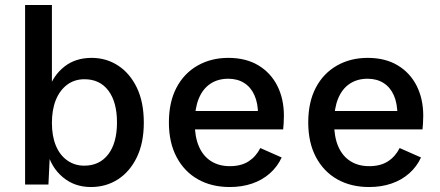

<svg xmlns="http://www.w3.org/2000/svg" viewBox="-20 -743 1773 773"><path d="M346 10Q280 10 233 -29.5Q186 -69 171 -131L182 -147L175 0H81V-723H189V-368L177 -385Q195 -440 239.5 -475Q284 -510 349 -510Q408 -510 455.5 -479Q503 -448 531 -390Q559 -332 559 -249Q559 -168 531 -110Q503 -52 455 -21Q407 10 346 10ZM319 -76Q381 -76 416 -122Q451 -168 451 -250Q451 -332 416.5 -378Q382 -424 320 -424Q280 -424 250.5 -402Q221 -380 205 -341Q189 -302 189 -248Q189 -195 205 -156.5Q221 -118 251 -97Q281 -76 319 -76Z M905 10Q832 10 777 -21Q722 -52 691 -110.5Q660 -169 660 -250Q660 -332 690.5 -390Q721 -448 775.5 -479Q830 -510 899 -510Q970 -510 1020 -480Q1070 -450 1096.5 -397.5Q1123 -345 1123 -277Q1123 -260 1122 -246Q1121 -232 1120 -222H730V-296H1072L1019 -280Q1019 -327 1004.5 -359.5Q990 -392 963 -409Q936 -426 899 -426Q857 -426 826.5 -405.5Q796 -385 780 -345.5Q764 -306 764 -249Q764 -192 781 -153Q798 -114 830 -94Q862 -74 905 -74Q951 -74 981 -93.5Q1011 -113 1028 -147L1114 -109Q1097 -72 1066.5 -45Q1036 -18 995 -4Q954 10 905 10Z M1466 10Q1393 10 1338 -21Q1283 -52 1252 -110.5Q1221 -169 1221 -250Q1221 -332 1251.5 -390Q1282 -448 1336.5 -479Q1391 -510 1460 -510Q1531 -510 1581 -480Q1631 -450 1657.5 -397.5Q1684 -345 1684 -277Q1684 -260 1683 -246Q1682 -232 1681 -222H1291V-296H1633L1580 -280Q1580 -327 1565.5 -359.5Q1551 -392 1524 -409Q1497 -426 1460 -426Q1418 -426 1387.5 -405.5Q1357 -385 1341 -345.5Q1325 -306 1325 -249Q1325 -192 1342 -153Q1359 -114 1391 -94Q1423 -74 1466 -74Q1512 -74 1542 -93.5Q1572 -113 1589 -147L1675 -109Q1658 -72 1627.5 -45Q1597 -18 1556 -4Q1515 10 1466 10Z"/></svg>

Font: Kantumruy Pro Medium
Style: Regular
Weight: 500
Designer: Sovichet Tep
Foundry: Sovichet Tep
Version: Version 1.002